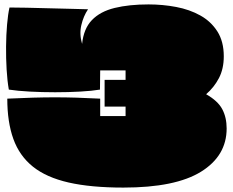

<svg xmlns="http://www.w3.org/2000/svg" viewBox="-20 -815 1055 870"><path d="M539 35Q392 35 291 12Q190 -11 129 -60Q68 -109 40.5 -185.5Q13 -262 13 -368Q77 -371 129 -372.5Q181 -374 229 -374Q277 -374 326.5 -372.5Q376 -371 434 -368V-289H549V-332H454V-453H549V-496H434L433 -409Q397 -403 343.5 -400Q290 -397 230 -397Q170 -397 114.5 -400Q59 -403 20 -409Q13 -449 10 -500Q7 -551 7.5 -604Q8 -657 12 -703.5Q16 -750 23 -781Q53 -781 101 -780Q149 -779 202 -777.5Q255 -776 302.5 -775Q350 -774 379 -773Q358 -742 348.5 -701Q339 -660 352 -616Q359 -685 396.5 -724Q434 -763 499.5 -779Q565 -795 653 -795Q717 -795 778 -783.5Q839 -772 887.5 -745Q936 -718 965 -672.5Q994 -627 994 -560Q994 -503 972 -461Q950 -419 914 -388Q967 -358 987 -320.5Q1007 -283 1007 -233Q1007 -109 891 -37Q775 35 539 35Z"/></svg>

Font: Oi
Style: Regular
Weight: 400
Designer: Kostas Bartsokas, Mohamad Dakak
Foundry: Foundry5
Version: Version 4.000